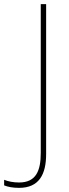

<svg xmlns="http://www.w3.org/2000/svg" viewBox="-99 -734 334 928"><path d="M-7 174C90 174 124 109 124 10V-714H98V5C98 92 75 148 -7 148C-34 148 -60 143 -79 135V162C-62 169 -38 174 -7 174Z"/></svg>

Font: Noto Sans Malayalam SemiCondensed Thin
Style: Regular
Weight: 100
Width: 4
Designer: Jelle Bosma - Monotype Design Team
Foundry: Monotype Imaging Inc.
Version: Version 2.104